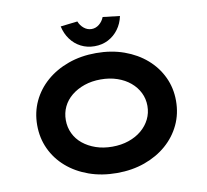

<svg xmlns="http://www.w3.org/2000/svg" viewBox="-96 -1028 1234 1144"><g transform="rotate(-10 521.0 -455.5)"><path d="M521.5 10Q429.3 10 352.3 -17.5Q275.3 -45 219 -94Q162.7 -143 132.1 -209.1Q101.4 -275.1 101.4 -352.9Q101.4 -430.6 132.3 -496.7Q163.3 -562.7 219.6 -611.7Q275.9 -660.7 352.6 -688.2Q429.3 -715.7 520.9 -715.7Q613.1 -715.7 689.8 -688.2Q766.6 -660.7 822.9 -611.7Q879.2 -562.7 910.3 -496.7Q941.4 -430.6 941.4 -353.4Q941.4 -275.1 910.3 -209.1Q879.2 -143 822.9 -94Q766.6 -45 689.8 -17.5Q613.1 10 521.5 10ZM520.9 -149.5Q575.2 -149.5 620.4 -165Q665.7 -180.5 698.6 -208.1Q731.6 -235.7 750 -272.8Q768.3 -309.8 768.3 -352.9Q768.3 -396 750 -433Q731.6 -470 698.6 -497.6Q665.7 -525.2 620.4 -540.7Q575.2 -556.2 520.9 -556.2Q466.7 -556.2 421.7 -540.7Q376.8 -525.2 343.5 -498.1Q310.2 -471 292.4 -434Q274.6 -397 274.6 -352.9Q274.6 -309.8 292.4 -272.3Q310.2 -234.7 343.5 -207.6Q376.8 -180.5 421.7 -165Q466.7 -149.5 520.9 -149.5ZM520.9 -757.3Q475.9 -757.3 438.7 -776.4Q401.4 -795.5 376.4 -829.7Q351.3 -863.9 341.7 -908.5L444.4 -920.5Q454.3 -895 475 -878.1Q495.7 -861.3 520.9 -861.3Q546.2 -861.3 566.9 -878.1Q587.6 -895 597.4 -920.5L700.2 -908.5Q691 -863.9 665.7 -829.7Q640.4 -795.5 603.7 -776.4Q566.9 -757.3 520.9 -757.3Z"/></g></svg>

Font: Lexend Peta
Style: Regular
Weight: 400
Designer: Bonnie Shaver-Troup, Thomas Jockin
Foundry: Lexend
Version: Version 1.007